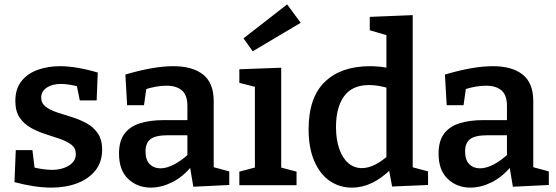

<svg xmlns="http://www.w3.org/2000/svg" viewBox="-20 -845 2538 876"><path d="M168 -400Q168 -374 188 -358.5Q208 -343 239.5 -332.5Q271 -322 307 -311Q343 -300 374.5 -283Q406 -266 426 -237Q446 -208 446 -162Q446 -106 415.5 -67.5Q385 -29 332.5 -9Q280 11 214 11Q176 11 133.5 4.5Q91 -2 46 -14L52 -160H128L139 -69L127 -83Q149 -77 173.5 -73.5Q198 -70 217 -70Q245 -70 269.5 -78Q294 -86 310 -102Q326 -118 326 -142Q326 -169 306 -184.5Q286 -200 254.5 -211Q223 -222 188 -233Q153 -244 121.5 -261.5Q90 -279 70 -308Q50 -337 50 -384Q50 -440 78 -475Q106 -510 152.5 -526.5Q199 -543 253 -543Q291 -543 335 -535.5Q379 -528 426 -514L421 -387H344L328 -466L345 -448Q296 -462 258 -462Q218 -462 193 -445Q168 -428 168 -400Z M955 -63 937 -87 1026 -63V-1L862 7L846 -89L854 -86Q813 -37 764.5 -13Q716 11 668 11Q607 11 565 -28.5Q523 -68 523 -144Q523 -202 548 -235Q573 -268 618.5 -282.5Q664 -297 729 -297H844L835 -286V-362Q835 -411 810 -432.5Q785 -454 739 -454Q716 -454 690.5 -449.5Q665 -445 635 -435L649 -450L637 -365H560L552 -505Q617 -524 671 -533.5Q725 -543 771 -543Q859 -543 907 -504.5Q955 -466 955 -384ZM644 -155Q644 -115 663 -96Q682 -77 712 -77Q741 -77 775 -95Q809 -113 841 -143L835 -119V-238L844 -228H748Q689 -228 666.5 -210Q644 -192 644 -155Z M1263 -72 1253 -83 1333 -62V0H1072V-62L1152 -83L1143 -72V-456L1151 -447L1072 -467V-529L1263 -536ZM1133 -611 1091 -670 1290 -825 1352 -741Z M1586 11Q1529 11 1484.5 -19.5Q1440 -50 1414 -110Q1388 -170 1388 -255Q1388 -400 1462 -471.5Q1536 -543 1668 -543Q1691 -543 1715 -540.5Q1739 -538 1765 -532L1743 -518V-695L1752 -682L1667 -707V-768L1863 -776V-68L1847 -86L1933 -63V-1L1769 6L1753 -80L1766 -75Q1722 -32 1677.5 -10.5Q1633 11 1586 11ZM1631 -78Q1660 -78 1692 -94Q1724 -110 1757 -141L1743 -104V-469L1758 -441Q1706 -457 1664 -457Q1587 -457 1550 -406Q1513 -355 1513 -266Q1513 -208 1528 -165.5Q1543 -123 1569.5 -100.5Q1596 -78 1631 -78Z M2413 -63 2395 -87 2484 -63V-1L2320 7L2304 -89L2312 -86Q2271 -37 2222.5 -13Q2174 11 2126 11Q2065 11 2023 -28.5Q1981 -68 1981 -144Q1981 -202 2006 -235Q2031 -268 2076.5 -282.5Q2122 -297 2187 -297H2302L2293 -286V-362Q2293 -411 2268 -432.5Q2243 -454 2197 -454Q2174 -454 2148.5 -449.5Q2123 -445 2093 -435L2107 -450L2095 -365H2018L2010 -505Q2075 -524 2129 -533.5Q2183 -543 2229 -543Q2317 -543 2365 -504.5Q2413 -466 2413 -384ZM2102 -155Q2102 -115 2121 -96Q2140 -77 2170 -77Q2199 -77 2233 -95Q2267 -113 2299 -143L2293 -119V-238L2302 -228H2206Q2147 -228 2124.5 -210Q2102 -192 2102 -155Z"/></svg>

Font: Bitter Thin SemiBold
Style: Regular
Weight: 600
Version: Version 2.002